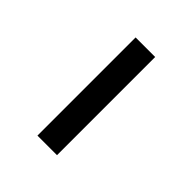

<svg xmlns="http://www.w3.org/2000/svg" viewBox="17 -838 424 424"><g transform="rotate(-45 229.5 -625.5)"><path d="M76.2 -655.8H382.8V-594.7H76.2Z"/></g></svg>

Font: Glacial Indifference
Style: Regular
Weight: 400
Designer: Alfredo Marco Pradil
Foundry: Alfredo Marco Pradil
Version: Version 1.312